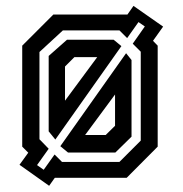

<svg xmlns="http://www.w3.org/2000/svg" viewBox="-20 -588 604 635"><path d="M142.5 26.5 44.5 -43 73.5 -83 53.5 -103V-437L156.5 -540H401.5L421.5 -568.5L519.5 -500L486 -453L501.5 -437V-103L399 0H161.5L159.5 2.5ZM124.5 -26.5 160.5 -77 185 -52.5H375L445.5 -123V-417L419 -443.5L459 -500.5L438 -515L400.5 -462L375 -487.5H188L110.5 -416V-127.5L141 -96L102.5 -42ZM163 -126.5 141 -153.5V-403L201.5 -456.5H356L381.5 -435.5ZM205 -83.5 179.5 -104.5 397 -412 415 -389.5V-136L361.5 -83.5ZM195 -255 301.5 -399H226L195 -368ZM261.5 -141.5H329.5L360.5 -172V-275.5Z"/></svg>

Font: Tourney Condensed SemiBold
Style: Regular
Weight: 600
Width: 3
Designer: Tyler Finck
Foundry: Etcetera Type Co
Version: Version 1.010; ttfautohint (v1.8.3)